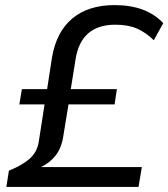

<svg xmlns="http://www.w3.org/2000/svg" viewBox="-20 -734 661 754"><path d="M5 0 15 -64Q64 -83 94.5 -109Q125 -135 132 -176L155 -324H56L66 -384H165L184 -507Q201 -609 264 -661.5Q327 -714 430 -714Q555 -714 621 -643L584 -576Q552 -607 517.5 -622Q483 -637 433 -637Q299 -637 277 -503L258 -384H439L430 -324H249L229 -202Q222 -153 198.5 -123.5Q175 -94 141 -78H537L524 0Z"/></svg>

Font: Mulish Medium
Style: Italic
Weight: 500
Italic angle: -9°
Designer: Vernon Adams
Foundry: Vernon Adams
Version: Version 3.603; ttfautohint (v1.8.3)